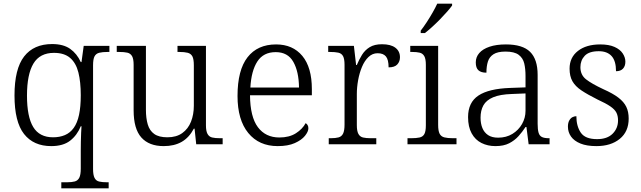

<svg xmlns="http://www.w3.org/2000/svg" viewBox="-20 -786 3493 1046"><path d="M314 240V207H345Q371 207 387.5 202.5Q404 198 412 182Q420 166 420 133V36Q420 13 420.5 -13Q421 -39 422 -62.5Q423 -86 424 -98H420Q400 -49 362 -19.5Q324 10 259 10Q163 10 111 -56Q59 -122 59 -266Q59 -411 111.5 -478.5Q164 -546 264 -546Q325 -546 362 -520Q399 -494 420 -448H424L436 -536H576V-503H567Q538 -503 520.5 -498.5Q503 -494 495 -479Q487 -464 487 -430V135Q487 167 495 183Q503 199 520 203Q537 207 562 207H572V240ZM269 -38Q305 -38 333.5 -50Q362 -62 381.5 -89Q401 -116 410.5 -160Q420 -204 420 -267Q420 -340 407 -391.5Q394 -443 362 -470.5Q330 -498 274 -498Q197 -498 162 -439.5Q127 -381 127 -265Q127 -150 161 -94Q195 -38 269 -38Z M872 10Q792 10 750 -37Q708 -84 708 -185V-433Q708 -465 699.5 -480Q691 -495 674 -499Q657 -503 628 -503H616V-536H775V-187Q775 -142 785 -108Q795 -74 820.5 -56Q846 -38 892 -38Q941 -38 973 -61Q1005 -84 1020.5 -123Q1036 -162 1036 -210V-430Q1036 -464 1028 -479Q1020 -494 1002.5 -498.5Q985 -503 956 -503H947V-536H1102V-103Q1102 -72 1110.5 -56.5Q1119 -41 1135.5 -37Q1152 -33 1178 -33H1193V0H1049L1040 -85H1036Q1010 -36 969.5 -13Q929 10 872 10Z M1493 10Q1391 10 1332.5 -61.5Q1274 -133 1274 -263Q1274 -404 1328.5 -474Q1383 -544 1484 -544Q1575 -544 1627 -481.5Q1679 -419 1679 -300V-267H1342Q1343 -149 1385 -93Q1427 -37 1502 -37Q1556 -37 1592 -60Q1628 -83 1645 -115Q1651 -112 1655.5 -105Q1660 -98 1660 -87Q1660 -69 1641.5 -46Q1623 -23 1586 -6.5Q1549 10 1493 10ZM1609 -309Q1608 -396 1578 -449Q1548 -502 1482 -502Q1415 -502 1382 -451Q1349 -400 1344 -309Z M1771 0V-33H1782Q1808 -33 1824.5 -37.5Q1841 -42 1849 -58Q1857 -74 1857 -107V-433Q1857 -465 1849 -480Q1841 -495 1823.5 -499Q1806 -503 1777 -503H1768V-536H1908L1920 -432H1924Q1936 -461 1952 -487Q1968 -513 1994 -529Q2020 -545 2061 -545Q2109 -545 2134 -526Q2159 -507 2159 -474Q2159 -451 2144.5 -435Q2130 -419 2097 -419Q2097 -461 2082.5 -478.5Q2068 -496 2037 -496Q2009 -496 1987.5 -475.5Q1966 -455 1952 -421.5Q1938 -388 1931 -349Q1924 -310 1924 -274V-104Q1924 -72 1932.5 -56.5Q1941 -41 1957.5 -37Q1974 -33 1999 -33H2030V0Z M2200 0V-33H2220Q2248 -33 2266 -37Q2284 -41 2292 -56Q2300 -71 2300 -103V-433Q2300 -465 2291.5 -480Q2283 -495 2266.5 -499Q2250 -503 2225 -503H2215V-536H2367V-106Q2367 -73 2375 -57.5Q2383 -42 2401 -37.5Q2419 -33 2447 -33H2467V0ZM2272 -619Q2287 -638 2304 -664Q2321 -690 2336.5 -717Q2352 -744 2362 -766H2443V-756Q2434 -743 2416.5 -723Q2399 -703 2377.5 -681Q2356 -659 2334.5 -639.5Q2313 -620 2295 -606H2272Z M2679 10Q2637 10 2603 -7Q2569 -24 2549.5 -59.5Q2530 -95 2530 -148Q2530 -228 2586.5 -265.5Q2643 -303 2760 -307L2843 -310V-372Q2843 -411 2836 -440.5Q2829 -470 2805.5 -487.5Q2782 -505 2734 -505Q2691 -505 2668.5 -490.5Q2646 -476 2638 -450.5Q2630 -425 2630 -390Q2601 -390 2586.5 -403Q2572 -416 2572 -446Q2572 -475 2591 -497Q2610 -519 2647 -531.5Q2684 -544 2736 -544Q2827 -544 2868 -503.5Q2909 -463 2909 -378V-112Q2909 -81 2914 -63.5Q2919 -46 2932.5 -39.5Q2946 -33 2970 -33H2974V0H2860L2848 -94H2843Q2826 -68 2805 -44.5Q2784 -21 2754 -5.5Q2724 10 2679 10ZM2694 -36Q2738 -36 2771.5 -56.5Q2805 -77 2824 -110.5Q2843 -144 2843 -182V-277L2770 -274Q2704 -272 2666.5 -256Q2629 -240 2613.5 -212Q2598 -184 2598 -145Q2598 -113 2608 -88.5Q2618 -64 2639 -50Q2660 -36 2694 -36Z M3229 10Q3177 10 3142.5 -4Q3108 -18 3091 -42Q3074 -66 3074 -96Q3074 -117 3081.5 -130Q3089 -143 3099.5 -148Q3110 -153 3120 -153Q3120 -99 3144 -63.5Q3168 -28 3233 -28Q3288 -28 3317.5 -57.5Q3347 -87 3347 -130Q3347 -155 3338 -172.5Q3329 -190 3305 -206.5Q3281 -223 3235 -244Q3181 -271 3147.5 -293.5Q3114 -316 3098.5 -343.5Q3083 -371 3083 -412Q3083 -473 3128.5 -508.5Q3174 -544 3250 -544Q3297 -544 3327.5 -530.5Q3358 -517 3372.5 -495Q3387 -473 3387 -450Q3387 -426 3374 -412Q3361 -398 3336 -398Q3336 -454 3312 -480.5Q3288 -507 3242 -507Q3189 -507 3165.5 -482Q3142 -457 3142 -420Q3142 -378 3172.5 -354Q3203 -330 3267 -300Q3319 -277 3349 -254Q3379 -231 3392 -204Q3405 -177 3405 -140Q3405 -69 3356.5 -29.5Q3308 10 3229 10Z"/></svg>

Font: Noto Rashi Hebrew Light
Style: Regular
Weight: 300
Version: Version 1.006